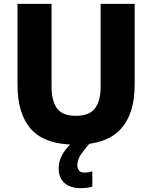

<svg xmlns="http://www.w3.org/2000/svg" viewBox="-20 -740 792 998"><path d="M71 -720H248V-290Q248 -215 276.5 -176.5Q305 -138 374 -138Q444 -138 473.5 -176.5Q503 -215 503 -290V-720H680V-299Q680 -146 605.5 -67Q531 12 374 12Q215 12 143 -67Q71 -146 71 -299ZM285 135Q285 102 298.5 74.5Q312 47 332.5 24Q353 1 373 -18L459 -10Q421 33 401.5 61.5Q382 90 382 119Q382 135 390.5 146Q399 157 417 157Q427 157 436.5 156Q446 155 457 151H460V230Q448 234 431.5 236Q415 238 398 238Q346 238 315.5 211.5Q285 185 285 135Z"/></svg>

Font: Kufam
Style: Bold
Weight: 700
Designer: Wael Morcos, Artur Schmal
Foundry: Original Type
Version: Version 1.300; ttfautohint (v1.8.3)